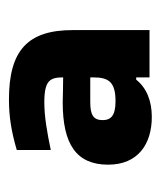

<svg xmlns="http://www.w3.org/2000/svg" viewBox="14 -726 351 418"><g transform="rotate(-90 189.0 -517.5)"><path d="M181 -673C144 -673 112 -668 71 -656V-582C110 -590 143 -596 175 -596C223 -596 229 -583 229 -555C207 -555 181 -556 175 -556C83 -556 39 -526 39 -457C39 -392 84 -362 143 -362C177 -362 206 -373 224 -396H229V-367H332V-534C332 -632 288 -673 181 -673ZM136 -469C136 -489 147 -496 175 -496H229V-489C229 -456 219 -441 177 -441C146 -441 136 -451 136 -469Z"/></g></svg>

Font: LT Wave Alt Bold
Style: Regular
Weight: 700
Designer: Daniel Lyons
Version: Version 2.5 (Glyphs App)